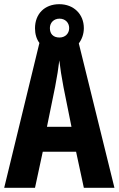

<svg xmlns="http://www.w3.org/2000/svg" viewBox="-20 -896 566 916"><path d="M380 0H526L356 -689C371 -709 380 -734 380 -762C380 -828 332 -876 263 -876C192 -876 147 -829 147 -761C147 -734 154 -710 168 -691L0 0H147L184 -172H343ZM264 -717C233 -717 218 -735 218 -762C218 -788 237 -807 264 -807C291 -807 310 -788 310 -762C310 -735 290 -717 264 -717ZM283 -480 321 -291H204L243 -482C252 -528 259 -573 263 -608C267 -572 274 -527 283 -480Z"/></svg>

Font: Noto Sans Georgian ExtraCondensed Bold
Style: Regular
Weight: 700
Width: 2
Designer: Monotype Design Team, Akaki Razmadze
Foundry: Google LLC
Version: Version 2.005